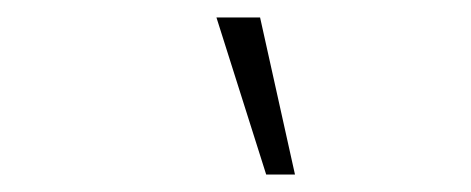

<svg xmlns="http://www.w3.org/2000/svg" viewBox="-20 -753 540 220"><path d="M285 -553 228 -733H278L318 -553Z"/></svg>

Font: Nunito Sans 10pt Condensed ExtraLight
Style: Italic
Weight: 250
Width: 3
Italic angle: -9°
Designer: Vernon Adams
Foundry: Vernon Adams
Version: Version 3.101;gftools[0.9.27]